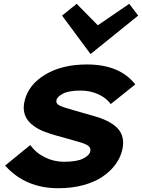

<svg xmlns="http://www.w3.org/2000/svg" viewBox="-20 -978 746 1009"><path d="M622.1 -188Q611.8 -147 585.2 -111.6Q558.6 -76.2 517.1 -48.3Q475.6 -20.5 416 -4.6Q356.4 11.2 286.1 11.2Q113.8 11.2 6.8 -107.9L139.2 -215.8Q168.9 -174.3 216.1 -151.1Q263.2 -127.9 316.9 -127.9Q382.3 -127.9 415.5 -144Q448.7 -160.2 454.1 -181.2Q458.5 -198.2 445.6 -210.2Q432.6 -222.2 384.8 -234.9Q379.4 -236.3 333.7 -249.5Q288.1 -262.7 280.8 -264.2Q262.7 -269 247.6 -273.9Q232.4 -278.8 215.6 -285.2Q198.7 -291.5 185.3 -298.6Q171.9 -305.7 158.9 -314.9Q146 -324.2 136.2 -334.2Q126.5 -344.2 119.1 -356.7Q111.8 -369.1 108.2 -383.3Q104.5 -397.5 104.7 -414.3Q105 -431.2 109.9 -450.2Q130.4 -533.7 218.3 -586.4Q306.2 -639.2 437 -639.2Q609.4 -639.2 690.9 -534.2L562 -431.2Q537.1 -464.4 495.4 -483.2Q453.6 -502 403.8 -502Q341.8 -502 311.3 -486.1Q280.8 -470.2 276.9 -452.1Q272 -434.1 292.7 -423.6Q313.5 -413.1 373 -397Q385.3 -394 466.8 -370.1Q561.5 -344.7 600.1 -301.3Q638.7 -257.8 622.1 -188ZM659.2 -958 706.1 -896 457 -694.8H455.1L306.2 -896L382.8 -958L494.1 -845.2Z"/></svg>

Font: Sinkin Sans 700 Bold Italic
Style: Bold Italic
Weight: 700
Italic angle: -112°
Designer: Keith Bates
Foundry: K-Type
Version: Sinkin Sans (version 1.0)  by Keith Bates   •   © 2014   www